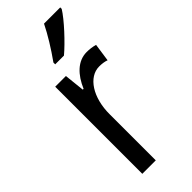

<svg xmlns="http://www.w3.org/2000/svg" viewBox="-250 -801 837 837"><g transform="rotate(-45 168.5 -383.0)"><path d="M331 -757V-766H231C209 -721 175 -666 140 -617V-606H194C237 -642 306 -716 331 -757ZM275 -547C219 -547 178 -504 152 -443H147L137 -537H71V0H154V-282C153 -388 204 -464 269 -464C285 -464 301 -462 314 -457L326 -540C309 -545 291 -547 275 -547Z"/></g></svg>

Font: Noto Sans Sinhala Condensed
Style: Regular
Weight: 400
Width: 3
Designer: Jelle Bosma - Monotype Design Team
Foundry: Monotype Imaging Inc.
Version: Version 2.006